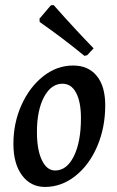

<svg xmlns="http://www.w3.org/2000/svg" viewBox="-20 -727 464 759"><path d="M33 -158Q33 -241 65 -312Q97 -383 151 -425.5Q205 -468 269 -468Q329 -468 362.5 -427Q396 -386 396 -311Q396 -223 364.5 -149Q333 -75 278 -31.5Q223 12 158 12Q101 12 67 -34Q33 -80 33 -158ZM300 -260Q300 -324 281 -360Q262 -396 227 -396Q182 -396 154 -343.5Q126 -291 126 -205Q126 -135 145.5 -94Q165 -53 198 -53Q244 -53 272 -109.5Q300 -166 300 -260ZM181 -706 192 -707Q277 -611 350 -536L325 -509L314 -506Q230 -575 137 -640L136 -653Z"/></svg>

Font: Alegreya Medium
Style: Italic
Weight: 500
Italic angle: -7°
Designer: Juan Pablo del Peral
Foundry: Huerta Tipografica
Version: Version 2.008; ttfautohint (v1.8)